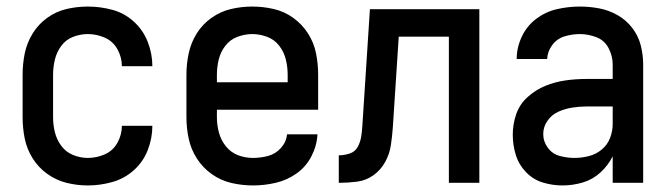

<svg xmlns="http://www.w3.org/2000/svg" viewBox="-20 -558 2040 586"><path d="M248 8Q286 8 323 -2.5Q360 -13 388.5 -38.5Q417 -64 431 -100Q445 -136 445 -174H352Q352 -147 338.5 -122.5Q325 -98 300 -87Q275 -76 248 -76Q225 -76 203 -85Q181 -94 167 -113Q153 -132 147.5 -154.5Q142 -177 142 -200V-330Q142 -353 147.5 -376Q153 -399 167 -418Q181 -437 203 -445.5Q225 -454 248 -454Q275 -454 300 -443Q325 -432 338.5 -407.5Q352 -383 352 -356H445Q445 -394 431 -430Q417 -466 388.5 -492Q360 -518 323 -528Q286 -538 248 -538Q215 -538 183 -530.5Q151 -523 124 -503.5Q97 -484 79.5 -455.5Q62 -427 55.5 -395Q49 -363 49 -330V-200Q49 -167 55.5 -135Q62 -103 79.5 -75Q97 -47 124 -27.5Q151 -8 183 0Q215 8 248 8Z M752 8Q787 8 821.5 0Q856 -8 885 -28.5Q914 -49 930.5 -81Q947 -113 949 -148H856Q854 -125 837.5 -106.5Q821 -88 798 -82Q775 -76 752 -76Q728 -76 706 -84.5Q684 -93 669 -112Q654 -131 648 -154Q642 -177 642 -200V-223H951V-330Q951 -363 944.5 -395.5Q938 -428 920 -456Q902 -484 875 -503.5Q848 -523 815.5 -530.5Q783 -538 750 -538Q717 -538 685 -530.5Q653 -523 625.5 -503.5Q598 -484 580.5 -456Q563 -428 556 -395.5Q549 -363 549 -330V-200Q549 -167 556 -134.5Q563 -102 581 -74Q599 -46 626.5 -26.5Q654 -7 686.5 0.5Q719 8 752 8ZM642 -307V-330Q642 -353 647.5 -376Q653 -399 667.5 -418Q682 -437 704.5 -445.5Q727 -454 750 -454Q773 -454 795.5 -445.5Q818 -437 832.5 -418Q847 -399 852.5 -376Q858 -353 858 -330V-307Z M1014 0Q1042 0 1069.5 -3.5Q1097 -7 1119.5 -23Q1142 -39 1155.5 -63.5Q1169 -88 1173 -115Q1177 -142 1179 -170L1197 -446H1350V0H1443V-530H1109L1086 -175Q1085 -158 1082.5 -141.5Q1080 -125 1072 -110Q1064 -95 1047.5 -89.5Q1031 -84 1014 -84Z M1697 8Q1728 8 1758.5 -1Q1789 -10 1812.5 -31.5Q1836 -53 1850 -81V0H1943V-361Q1943 -391 1935.5 -420Q1928 -449 1909.5 -473Q1891 -497 1864.5 -512Q1838 -527 1808.5 -532.5Q1779 -538 1750 -538Q1714 -538 1679.5 -530Q1645 -522 1616.5 -500.5Q1588 -479 1572.5 -446Q1557 -413 1557 -378H1650Q1651 -401 1665.5 -420.5Q1680 -440 1703 -447Q1726 -454 1750 -454Q1775 -454 1800 -444.5Q1825 -435 1837.5 -411Q1850 -387 1850 -361V-317H1769Q1737 -317 1705.5 -312.5Q1674 -308 1644.5 -296Q1615 -284 1590.5 -262Q1566 -240 1555.5 -209.5Q1545 -179 1545 -147Q1545 -116 1554 -86Q1563 -56 1585 -33Q1607 -10 1636.5 -1Q1666 8 1697 8ZM1733 -76Q1711 -76 1688.5 -82Q1666 -88 1652 -107Q1638 -126 1638 -149Q1638 -171 1651 -189.5Q1664 -208 1684 -217Q1704 -226 1726 -229.5Q1748 -233 1769 -233H1850V-180Q1850 -158 1842 -137Q1834 -116 1816.5 -101.5Q1799 -87 1777 -81.5Q1755 -76 1733 -76Z"/></svg>

Font: Iosevka SS08 Medium
Style: Regular
Weight: 500
Monospace: yes
Designer: Belleve Invis
Foundry: Belleve Invis
Version: Version 3.4.3; ttfautohint (v1.8.3)